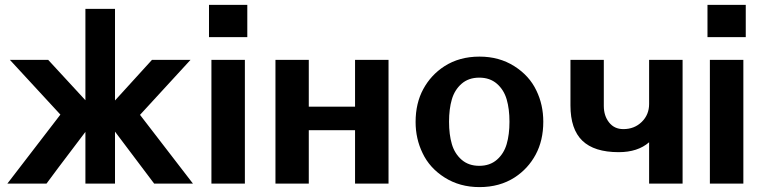

<svg xmlns="http://www.w3.org/2000/svg" viewBox="-20 -742 3088 776"><path d="M325.2 -706.1H444.8V-335.9L594.2 -500H750L545.9 -277.8L759.8 0H603L444.8 -210V0H325.2V-209Q307.6 -185.5 275.4 -143.1Q243.2 -100.6 216.6 -65.4Q189.9 -30.3 168 0H9.8L224.1 -278.8L20 -500H174.8L325.2 -336.9Z M979.5 -591.8H824.7V-722.2H979.5ZM969.7 0H834.5V-500H969.7Z M1550.3 0H1415V-215.8H1228V0H1093.3V-500H1228V-311H1415V-500H1550.3Z M2175.8 -250Q2175.8 -174.3 2145 -117.2Q2114.3 -60.1 2060.1 -24.9Q1999.5 14.2 1918 14.2Q1838.4 14.2 1777.3 -24.4Q1716.3 -63 1688 -123Q1659.7 -181.2 1659.7 -249Q1659.7 -324.7 1690.7 -381.8Q1721.7 -439 1775.9 -474.1Q1836.4 -513.2 1918 -513.2Q1997.6 -513.2 2058.6 -474.6Q2119.6 -436 2147.9 -376Q2175.8 -318.8 2175.8 -250ZM1845.7 -96.4Q1874 -71.8 1917 -71.8Q1960 -71.8 1988.3 -96.4Q2016.6 -121.1 2027.8 -159.7Q2039.1 -198.2 2039.1 -250Q2039.1 -301.8 2027.8 -340.3Q2016.6 -378.9 1988.3 -403.6Q1960 -428.2 1917 -428.2Q1874 -428.2 1845.7 -403.6Q1817.4 -378.9 1806.2 -340.3Q1794.9 -301.8 1794.9 -250Q1794.9 -198.2 1806.2 -159.7Q1817.4 -121.1 1845.7 -96.4Z M2499.5 -220.2Q2543.9 -220.2 2573.7 -249.3Q2603.5 -278.3 2603.5 -321.8V-500H2738.8V0H2603.5V-167Q2557.6 -127 2480.5 -127Q2381.8 -127 2333.7 -173.3Q2285.6 -219.7 2285.6 -315.9V-500H2420.4V-314Q2420.4 -273.9 2441.7 -247.1Q2462.9 -220.2 2499.5 -220.2Z M2994.1 -591.8H2839.4V-722.2H2994.1ZM2984.4 0H2849.1V-500H2984.4Z"/></svg>

Font: Perun
Style: Bold
Weight: 700
Foundry: Copyright (c) Stefan Peev, Context Ltd, 2016
Version: Version 1.0000